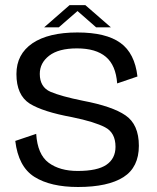

<svg xmlns="http://www.w3.org/2000/svg" viewBox="-20 -724 611 748"><path d="M284 4.5C362 4.5 421 -8.5 461 -34C501 -59.5 521 -100.5 521 -156C521 -211.5 503.5 -251 469 -274.5C435 -298 379.5 -317 303 -331.5C246.5 -343 204.5 -354.5 176.5 -366.5C149 -378.5 135 -402 135 -436C135 -464.5 147 -488 171.5 -507C196 -526 232 -535.5 280 -535.5C329 -535.5 366.5 -524.5 392.5 -502.5C418.5 -480.5 433 -446 436.5 -399L515.5 -426C508.5 -486.5 486.5 -530 449 -557C411.5 -584 356 -597.5 281.5 -597.5C206.5 -597.5 148 -583.5 106.5 -555.5C65 -527 44 -487.5 44 -435.5C44 -380.5 61.5 -342.5 95.5 -320.5C130 -299 185 -281.5 261 -267.5C320 -255.5 363 -242 389.5 -228C416.5 -214 430 -188.5 430 -152C430 -121.5 418 -98 394.5 -82C371 -66 334 -58 282.5 -58C236.5 -58 198.5 -68.5 169.5 -90C140.5 -111.5 124.5 -149 121 -202.5L39.5 -175C47.5 -108.5 72 -61.5 114 -35C156 -8.5 213 4.5 284 4.5ZM152 -617.5H209L282 -681L354.5 -617.5H412L312.5 -704H251Z"/></svg>

Font: Anybody
Style: Regular
Weight: 400
Designer: Tyler Finck
Foundry: Etcetera Type Company
Version: Version 1.110